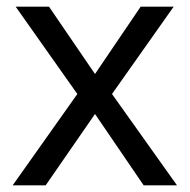

<svg xmlns="http://www.w3.org/2000/svg" viewBox="-20 -556 569 576"><path d="M212 -274 27 -536H127L265 -334L402 -536H501L316 -274L511 0H411L265 -214L117 0H18Z"/></svg>

Font: Noto Sans Kannada
Style: Regular
Weight: 400
Designer: Jelle Bosma - Monotype Design Team
Foundry: Monotype Imaging Inc.
Version: Version 2.003